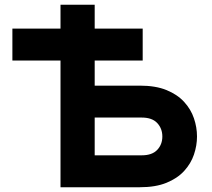

<svg xmlns="http://www.w3.org/2000/svg" viewBox="-20 -786 888 806"><path d="M234 0V-532H32V-666H234V-766H377.5V-666H579V-532H377.5V-426.5H567Q633.5 -426.5 679.2 -407.8Q725 -389 753.2 -358Q781.5 -327 794.2 -289.2Q807 -251.5 807 -213Q807 -175 794.2 -137.2Q781.5 -99.5 753.2 -68.5Q725 -37.5 679.2 -18.8Q633.5 0 567 0ZM377.5 -134H575Q618.5 -134 640 -156.8Q661.5 -179.5 661.5 -213Q661.5 -246.5 640 -269.5Q618.5 -292.5 575 -292.5H377.5Z"/></svg>

Font: Overpass ExtraBold
Style: Regular
Weight: 800
Designer: Delve Withrington, Dave Bailey, Thomas Jockin
Foundry: Delve Fonts LLC
Version: Version 4.000; ttfautohint (v1.8.3)